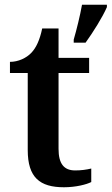

<svg xmlns="http://www.w3.org/2000/svg" viewBox="-20 -780 471 810"><path d="M291 -613V-600H341C372 -643 413 -708 431 -750V-760H326C318 -715 303 -654 291 -613ZM250 10C300 10 346 -2 365 -12V-69C344 -64 322 -61 297 -61C250 -61 227 -89 227 -152V-472H356V-536H227V-660H158C148 -612 133 -579 112 -557C91 -535 57 -519 22 -519V-472H97V-147C97 -31 148 10 250 10Z"/></svg>

Font: Noto Serif Gurmukhi SemiBold
Style: Regular
Weight: 600
Designer: Vaibhav Singh and the Monotype Design Team
Foundry: Monotype Imaging Inc.
Version: Version 2.004